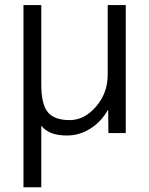

<svg xmlns="http://www.w3.org/2000/svg" viewBox="-20 -540 604 779"><path d="M417 -519.5H490.2V0H419.9L418.9 -92.8H417Q389.6 -44.9 345.7 -17.6Q301.8 9.8 251 9.8Q177.7 9.8 147.5 -30.3V219.7H75.2V-519.5H147.5V-197.3Q147.5 -117.2 173.8 -85Q200.2 -52.7 262.7 -52.7Q322.3 -52.7 369.6 -107.4Q417 -162.1 417 -237.3Z"/></svg>

Font: Mgen+ 1c regular
Style: Regular
Weight: 400
Designer: [Source Han Sans]
Ryoko NISHIZUKA  (kana & ideographs); Paul D. Hunt (Latin, Greek & Cyrillic); Wenlong ZHANG  (bopomofo
Version: Version 1.059.20150602